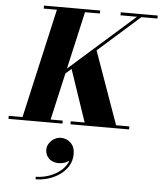

<svg xmlns="http://www.w3.org/2000/svg" viewBox="-113 -809 1042 1242"><g transform="rotate(5 408.0 -188.0)"><path d="M146.5 -217 747.5 -748.5H776L176.5 -217ZM-43.5 0V-19.5H307V0ZM359 0V-19.5H739.5V0ZM41.5 0 211.5 -750H394L224 0ZM456 0 329 -375 481.5 -502.5 660.5 0ZM121.5 -730.5V-750H486.5V-730.5ZM620 -730.5V-750H860V-730.5ZM165 374V357.5Q201.5 357.5 239.5 346.2Q277.5 335 309.5 313.2Q341.5 291.5 361 259.8Q380.5 228 380 186.5H395.5Q395.5 210.5 381.2 226.2Q367 242 346.2 249.5Q325.5 257 305.5 257Q264.5 257 241 234Q217.5 211 217.5 177Q217.5 155 229.8 135.8Q242 116.5 262.2 104.5Q282.5 92.5 306.5 92.5Q343 92.5 369.8 118.5Q396.5 144.5 396.5 189Q396.5 232.5 376.2 266.8Q356 301 322 325Q288 349 247 361.5Q206 374 165 374Z"/></g></svg>

Font: Bodoni Moda ExtraBold
Style: Italic
Weight: 800
Italic angle: -13°
Version: Version 2.005